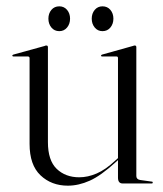

<svg xmlns="http://www.w3.org/2000/svg" viewBox="-20 -580 516 607"><path d="M353 -18.5V-75.5V-77.5V-396.5Q353 -398.5 352 -400Q351 -401.5 348 -401.5H302.5Q301 -401.5 300.2 -402.2Q299.5 -403 299.5 -404Q299.5 -405.5 300.5 -406.2Q301.5 -407 303 -407.5L399.5 -434.5Q403 -436 404.2 -436Q405.5 -436 407 -436Q409 -436 410 -434.5Q411 -433 411 -431V-23.5Q411 -18.5 414 -15.2Q417 -12 423 -11L458.5 -6Q461.5 -6 462.2 -5Q463 -4 463 -2.5Q463 -1.5 462.2 -0.8Q461.5 0 459.5 0H367.5Q360.5 0 356.8 -4.5Q353 -9 353 -18.5ZM73.5 -125V-396.5Q73.5 -398.5 72.2 -400Q71 -401.5 67.5 -401.5H22Q21 -401.5 20 -402.2Q19 -403 19 -404Q19 -405.5 20 -406.2Q21 -407 22.5 -407.5L120.5 -434.5Q123.5 -436 125 -436Q126.5 -436 127.5 -436Q129.5 -436 130.5 -434.5Q131.5 -433 131.5 -431V-130.5Q131.5 -73 159.2 -46.2Q187 -19.5 230.5 -19.5Q257.5 -19.5 285.5 -31.5Q313.5 -43.5 343.5 -71.5L359.5 -86L363 -83L346.5 -68Q299 -24.5 263.8 -8.8Q228.5 7 194.5 7Q142.5 7 108 -25.8Q73.5 -58.5 73.5 -125ZM167.5 -481.5Q152 -481.5 142.5 -493Q133 -504.5 133 -521Q133 -537.5 142.5 -548.8Q152 -560 167.5 -560Q182.5 -560 192 -548.8Q201.5 -537.5 201.5 -521Q201.5 -504.5 192 -493Q182.5 -481.5 167.5 -481.5ZM304 -481.5Q289 -481.5 279.5 -493Q270 -504.5 270 -521Q270 -537.5 279.5 -548.8Q289 -560 304 -560Q319.5 -560 329 -548.8Q338.5 -537.5 338.5 -521Q338.5 -504.5 329 -493Q319.5 -481.5 304 -481.5Z"/></svg>

Font: Fraunces 120pt Light
Style: Regular
Weight: 300
Version: Version 1.000;[b76b70a41]